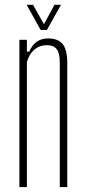

<svg xmlns="http://www.w3.org/2000/svg" viewBox="-20 -762 351 782"><path d="M59 0V-600H89.5V-551.5H99Q110 -577.5 129 -591.5Q148 -605.5 175.5 -605.5Q216 -605.5 234.8 -583Q253.5 -560.5 254 -508V0H223.5V-509Q223 -546.5 210.8 -562.2Q198.5 -578 170 -578Q141.5 -578 120.5 -560.5Q99.5 -543 89.5 -509.5V0ZM145.5 -640 88.5 -742.5H114.5L159 -663.5L202 -742.5H228.5L171 -640Z"/></svg>

Font: Big Shoulders Display Thin ExtraLight
Style: Regular
Weight: 250
Version: Version 2.002